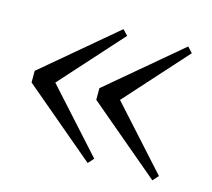

<svg xmlns="http://www.w3.org/2000/svg" viewBox="-73 -586 687 622"><g transform="rotate(15 270.0 -274.5)"><path d="M269 -50 26 -255V-294L269 -499L286 -481L81 -253V-296L286 -69ZM486 -50 243 -255V-294L486 -499L503 -481L298 -253V-296L503 -69Z"/></g></svg>

Font: Noto Serif KR
Style: Regular
Weight: 400
Designer: Ryoko NISHIZUKA  (kana & ideographs); Frank Grießhammer (Latin, Greek & Cyrillic); Wenlong ZHANG  (bopomofo); Sandoll Co
Foundry: Adobe
Version: Version 2.003-H1;hotconv 1.1.1;makeotfexe 2.6.0